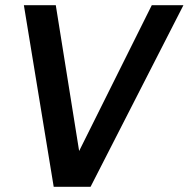

<svg xmlns="http://www.w3.org/2000/svg" viewBox="-20 -720 727 740"><path d="M687 -700 329 0H187L72 -700H195L285 -138L565 -700Z"/></svg>

Font: Cabin
Style: SemiBold Italic
Weight: 600
Designer: Pablo Impallari
Foundry: Pablo Impallari. www.impallari.com Igino Marini. www.ikern.com
Version: Version 1.005